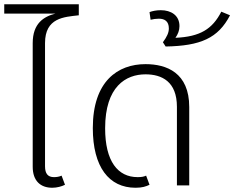

<svg xmlns="http://www.w3.org/2000/svg" viewBox="-37 -873 1103 904"><path d="M334 -801V-853H-17V-809H224C169 -795 117 -763 117 -670V-88C117 -21 154 11 209 11C231 11 253 5 269 -3L253 -46C242 -41 230 -39 217 -39C188 -39 175 -56 175 -90V-670C175 -790 265 -793 334 -801Z M601 11C633 11 650 5 667 -3L651 -46C640 -41 629 -39 611 -39C518 -39 458 -113 458 -269C458 -466 556 -523 648 -523C725 -523 796 -489 796 -370V0H854V-369C854 -531 747 -571 648 -571C518 -571 400 -491 400 -270C400 -87 476 11 601 11Z M1005 -818C963 -736 905 -700 789 -695C801 -712 808 -730 808 -750C808 -801 768 -825 720 -825C699 -825 680 -821 667 -816L672 -780C684 -783 698 -785 711 -785C738 -785 758 -773 758 -739C758 -719 749 -700 730 -674L743 -654C907 -657 990 -693 1046 -801Z"/></svg>

Font: FiraGO Light
Style: Regular
Weight: 300
Designer: bBox Type
Foundry: bBox Type GmbH
Version: Version 1.001;PS 001.001;hotconv 1.0.88;makeotf.lib2.5.64775